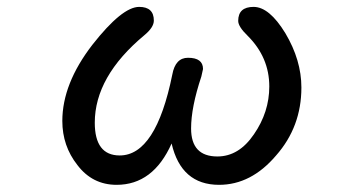

<svg xmlns="http://www.w3.org/2000/svg" viewBox="-20 -507 1040 549"><path d="M201.2 -35.2Q158.2 -89.8 158.2 -161.1Q158.2 -267.6 244.1 -378.9Q329.1 -487.3 377.9 -487.3Q419.9 -487.3 419.9 -448.2Q419.9 -428.7 392.6 -406.2Q251 -288.1 251 -156.2Q251 -62.5 322.3 -62.5Q425.8 -62.5 472.7 -293.9Q481.4 -341.8 517.6 -341.8Q560.5 -341.8 560.5 -309.6L555.7 -288.1Q526.4 -200.2 526.4 -139.6Q526.4 -59.6 601.6 -59.6Q663.1 -59.6 706.1 -123Q750 -186.5 750 -259.8Q750 -342.8 688.5 -404.3Q661.1 -430.7 661.1 -447.3Q661.1 -487.3 705.1 -487.3Q750 -487.3 795.9 -412.1Q841.8 -335 841.8 -256.8Q841.8 -144.5 769.5 -62.5Q698.2 21.5 606.4 21.5Q498 21.5 470.7 -96.7Q418 21.5 313.5 21.5Q244.1 21.5 201.2 -35.2Z"/></svg>

Font: jf-openhuninn-1.0
Style: Regular
Weight: 400
Designer: [Kosugi Maru]
      Designed by Motoya company      

      [Varela Round]
      Joe Prince(Latin component); Avraham Co
Foundry: justfont CO.,LTD.
Version: 1.0